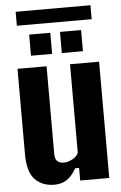

<svg xmlns="http://www.w3.org/2000/svg" viewBox="-60 -935 624 987"><g transform="rotate(-5 252.0 -441.5)"><path d="M180 10Q118 10 80.5 -29Q43 -68 43 -159V-600H193V-146Q193 -99 239 -99Q259 -99 282 -111Q305 -123 314 -142V-600H464V0H314V-65H294Q271 -25 244.5 -7.5Q218 10 180 10ZM277 -661V-770H386V-661ZM118 -661V-770H227V-661ZM59 -821V-893H445V-821Z"/></g></svg>

Font: Big Shoulders Display Black
Style: Regular
Weight: 900
Designer: Patric King
Foundry: XO Type Co
Version: Version 1.000; ttfautohint (v1.8.2)